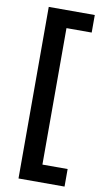

<svg xmlns="http://www.w3.org/2000/svg" viewBox="-98 -778 539 989"><g transform="rotate(10 171.0 -283.5)"><path d="M73.7 165V-732.4H314.5V-640.6H182.6V73.2H314.5V165Z"/></g></svg>

Font: Schibsted Grotesk SemiBold
Style: Regular
Weight: 600
Designer: Bakken & Baeck AS, Henrik Kongsvoll
Foundry: Schibsted ASA
Version: Version 1.100;gftools[0.9.25]